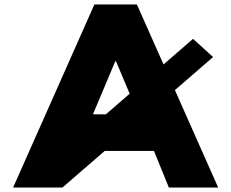

<svg xmlns="http://www.w3.org/2000/svg" viewBox="-20 -845 1042 865"><path d="M564.2 -422.7 457.2 -330H398.7L499.9 -570H502.1ZM768 -439.1 939.9 -588 849.7 -670 716.7 -554.8 596.7 -825H405.3L39 0H261.2L451.7 -165H673.7L740.8 0H963Z"/></svg>

Font: Hussar
Style: BdWide
Weight: 700
Foundry: Cannot Into Space Fonts
Version: Version 2.00